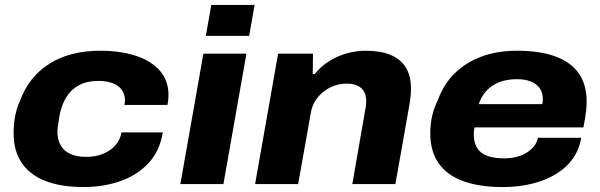

<svg xmlns="http://www.w3.org/2000/svg" viewBox="-20 -744 2425 776"><path d="M317 12Q228 12 165 -12Q102 -36 68.5 -84.5Q35 -133 35 -206Q35 -243 41.5 -276Q48 -309 61 -337Q79 -386 109 -423.5Q139 -461 180.5 -487Q222 -513 273.5 -526Q325 -539 385 -539Q465 -539 527.5 -519Q590 -499 625.5 -459Q661 -419 661 -360Q661 -351 660 -340.5Q659 -330 657 -320H483Q484 -324 484.5 -329Q485 -334 485 -339Q485 -363 472 -381Q459 -399 435 -408Q411 -417 377 -417Q332 -417 300 -400Q268 -383 248.5 -352Q229 -321 221 -279Q218 -260 216 -247.5Q214 -235 213 -227.5Q212 -220 212 -212Q212 -180 225 -157Q238 -134 264 -122Q290 -110 329 -110Q367 -110 397 -122.5Q427 -135 446.5 -157Q466 -179 471 -209H638Q626 -134 580.5 -85Q535 -36 466.5 -12Q398 12 317 12Z M812 -599 834 -724H1009L987 -599ZM709 0 802 -527H976L883 0Z M1011 0 1104 -527H1245L1244 -445H1252Q1279 -478 1313 -498.5Q1347 -519 1384 -529Q1421 -539 1458 -539Q1518 -539 1558.5 -522Q1599 -505 1620 -471.5Q1641 -438 1641 -386Q1641 -371 1639.5 -355.5Q1638 -340 1635 -322L1578 0H1404L1457 -305Q1459 -313 1459.5 -321Q1460 -329 1460 -335Q1460 -359 1451 -374.5Q1442 -390 1424.5 -398Q1407 -406 1382 -406Q1355 -406 1331 -397.5Q1307 -389 1287 -373Q1267 -357 1253.5 -335Q1240 -313 1236 -286L1185 0Z M2011 12Q1920 12 1854.5 -11Q1789 -34 1754 -82.5Q1719 -131 1719 -205Q1719 -243 1727 -277Q1735 -311 1750 -340Q1773 -404 1818 -448Q1863 -492 1926.5 -515.5Q1990 -539 2069 -539Q2160 -539 2223 -516.5Q2286 -494 2318.5 -448.5Q2351 -403 2351 -333Q2351 -317 2348.5 -293.5Q2346 -270 2338 -229H1898Q1896 -222 1895.5 -214.5Q1895 -207 1895 -200Q1895 -167 1908.5 -145.5Q1922 -124 1949.5 -114Q1977 -104 2017 -104Q2043 -104 2066 -109.5Q2089 -115 2107 -126Q2125 -137 2137.5 -152Q2150 -167 2154 -187H2329Q2321 -139 2295 -102.5Q2269 -66 2227 -40.5Q2185 -15 2130.5 -1.5Q2076 12 2011 12ZM1915 -323H2172Q2173 -329 2173.5 -334.5Q2174 -340 2174 -344Q2174 -370 2161 -388Q2148 -406 2124.5 -415Q2101 -424 2070 -424Q2028 -424 1997 -411.5Q1966 -399 1945.5 -376.5Q1925 -354 1915 -323Z"/></svg>

Font: Archivo SemiExpanded ExtraBold
Style: Italic
Weight: 800
Width: 6
Italic angle: -10°
Designer: Hector Gatti
Foundry: Omnibus-Type
Version: Version 2.001